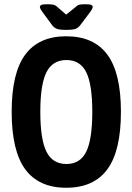

<svg xmlns="http://www.w3.org/2000/svg" viewBox="-20 -878 624 905"><path d="M292 7Q163 7 99 -80Q35 -167 35 -351Q35 -534 99 -620.5Q163 -707 292 -707Q422 -707 486 -620.5Q550 -534 550 -351Q550 -167 486 -80Q422 7 292 7ZM293 -105Q358 -105 386.5 -163Q415 -221 415 -351Q415 -480 386.5 -537.5Q358 -595 293 -595Q228 -595 199 -537.5Q170 -480 170 -351Q170 -221 199 -163Q228 -105 293 -105ZM383 -858Q404 -858 410.5 -854.5Q417 -851 417 -845Q417 -841 413.5 -834.5Q410 -828 401 -816L358 -759Q348 -746 334.5 -741.5Q321 -737 292 -737Q264 -737 250 -741.5Q236 -746 226 -759L184 -816Q168 -837 168 -845Q168 -851 174.5 -854.5Q181 -858 202 -858Q215 -858 227 -856.5Q239 -855 247 -848L292 -809L340 -848Q347 -855 358 -856.5Q369 -858 383 -858Z"/></svg>

Font: Asap Condensed SemiBold
Style: Regular
Weight: 600
Width: 3
Designer: Pablo Cosgaya
Foundry: Omnibus-Type
Version: Version 3.001; ttfautohint (v1.8.4.7-5d5b)